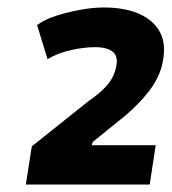

<svg xmlns="http://www.w3.org/2000/svg" viewBox="-20 -731 460 513"><path d="M49 -238 65 -340 218 -462Q245 -480 264.5 -501.5Q284 -523 290 -551Q297 -580 281.5 -592.5Q266 -605 235 -605Q204 -605 169 -597Q134 -589 107 -573L79 -664Q99 -679 130.5 -689Q162 -699 195.5 -705Q229 -711 257 -711Q314 -711 353 -693.5Q392 -676 409 -642Q426 -608 412 -553Q402 -518 377 -486Q352 -454 316 -423L228 -352L225 -343H396L380 -238Z"/></svg>

Font: Nunito Sans 7pt Condensed Black
Style: Italic
Weight: 900
Width: 3
Italic angle: -9°
Designer: Vernon Adams
Foundry: Vernon Adams
Version: Version 3.101;gftools[0.9.27]